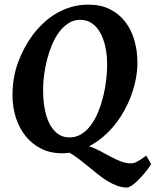

<svg xmlns="http://www.w3.org/2000/svg" viewBox="-20 -650 676 833"><path d="M444.8 -369.1Q444.8 -410.2 437.3 -445.8Q429.7 -481.4 415 -507.8Q400.4 -534.2 378.4 -549.1Q356.4 -564 328.1 -564Q300.8 -564 278.3 -550Q255.9 -536.1 237.8 -512.5Q219.7 -488.8 206.5 -458Q193.4 -427.2 184.6 -393.3Q175.8 -359.4 171.4 -325Q167 -290.5 167 -259.8Q167 -214.4 174.3 -176.3Q181.6 -138.2 196 -111.1Q210.4 -84 231.7 -68.8Q252.9 -53.7 281.2 -53.7Q310.1 -53.7 333.5 -68.4Q356.9 -83 375 -107.9Q393.1 -132.8 406.2 -165Q419.4 -197.3 428 -232.2Q436.5 -267.1 440.7 -302.7Q444.8 -338.4 444.8 -369.1ZM635.7 62Q622.1 83.5 606.7 101.8Q591.3 120.1 576.9 134Q562.5 147.9 550.3 155.8Q538.1 163.6 531.2 163.6Q509.3 163.6 488 155.8Q466.8 147.9 446 135.3Q425.3 122.6 404.8 106.2Q384.3 89.8 363.8 73Q343.3 56.2 322.8 40.3Q302.2 24.4 281.2 12.7Q272.9 13.7 265.4 14.4Q257.8 15.1 249.5 15.1Q198.7 15.1 158.9 -4.9Q119.1 -24.9 91.3 -59.3Q63.5 -93.8 48.8 -139.6Q34.2 -185.5 34.2 -236.8Q34.2 -313.5 58.1 -378.4Q82 -443.4 121.1 -497.1Q141.6 -524.4 167 -548.6Q192.4 -572.8 222.7 -590.8Q252.9 -608.9 288.3 -619.4Q323.7 -629.9 363.8 -629.9Q417 -629.9 457 -609.9Q497.1 -589.8 523.4 -555.4Q549.8 -521 563 -475.1Q576.2 -429.2 576.2 -377.9Q576.2 -343.3 569.3 -307.6Q562.5 -272 549.8 -237.3Q537.1 -202.6 519 -170.2Q501 -137.7 479 -109.9Q456.5 -81.5 428 -57.1Q399.4 -32.7 366.7 -15.6Q393.1 -6.3 416.5 6.3Q439.9 19 461.9 30.8Q483.9 42.5 504.9 50.5Q525.9 58.6 547.9 58.6Q553.7 58.6 559.1 57.4Q564.5 56.2 571.8 52.7Q579.1 49.3 589.4 42.7Q599.6 36.1 614.7 25.4Z"/></svg>

Font: Gentium Book Basic
Style: Bold Italic
Weight: 700
Italic angle: -8°
Designer: J. Victor Gaultney and Annie Olsen
Foundry: SIL International
Version: Version 1.102; 2013; Maintenance release